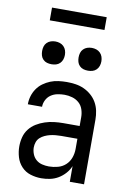

<svg xmlns="http://www.w3.org/2000/svg" viewBox="-99 -970 698 1037"><g transform="rotate(10 250.0 -451.0)"><path d="M202 8Q172 8 143 -1Q114 -10 93.5 -32Q73 -54 64.5 -83Q56 -112 56 -141Q56 -167 62.5 -192Q69 -217 84.5 -237Q100 -257 122 -270.5Q144 -284 168.5 -292Q193 -300 218 -303Q243 -306 269 -306H358V-355Q358 -376 351 -397Q344 -418 328 -432Q312 -446 291 -452Q270 -458 249 -458Q229 -458 209.5 -454Q190 -450 174 -439Q158 -428 149 -410Q140 -392 140 -373Q140 -373 140 -373Q140 -373 140 -373Q140 -373 140 -373Q140 -373 140 -373Q140 -373 140 -373Q140 -373 140 -373H62Q62 -373 62 -373Q62 -373 62 -373Q62 -396 68.5 -418Q75 -440 88 -459Q101 -478 119.5 -491.5Q138 -505 159 -513.5Q180 -522 203 -525Q226 -528 249 -528Q273 -528 297 -524.5Q321 -521 343 -511Q365 -501 383.5 -485Q402 -469 414 -448Q426 -427 431 -403Q436 -379 436 -355V0H358V-86Q349 -64 332.5 -45.5Q316 -27 295 -14.5Q274 -2 250 3Q226 8 202 8ZM232 -62Q256 -62 280.5 -68.5Q305 -75 323 -91.5Q341 -108 349.5 -131.5Q358 -155 358 -180V-236H269Q254 -236 238.5 -234.5Q223 -233 208.5 -229.5Q194 -226 180 -219.5Q166 -213 155 -203Q144 -193 139 -178.5Q134 -164 134 -149Q134 -131 141 -113Q148 -95 162 -83Q176 -71 194.5 -66.5Q213 -62 232 -62ZM350 -608Q337 -608 325 -611.5Q313 -615 304 -624Q295 -633 291.5 -645Q288 -657 288 -670Q288 -683 291.5 -695Q295 -707 304 -716Q313 -725 325 -729Q337 -733 350 -733Q363 -733 375 -729Q387 -725 396 -716Q405 -707 409 -695Q413 -683 413 -670Q413 -657 409 -645Q405 -633 396 -624Q387 -615 375 -611.5Q363 -608 350 -608ZM150 -608Q137 -608 125 -611.5Q113 -615 104 -624Q95 -633 91.5 -645Q88 -657 88 -670Q88 -683 91.5 -695Q95 -707 104 -716Q113 -725 125 -729Q137 -733 150 -733Q163 -733 175 -729Q187 -725 196 -716Q205 -707 209 -695Q213 -683 213 -670Q213 -657 209 -645Q205 -633 196 -624Q187 -615 175 -611.5Q163 -608 150 -608ZM100 -840V-910H400V-840Z"/></g></svg>

Font: Zed Sans
Style: Regular
Weight: 400
Designer: Belleve Invis
Foundry: Belleve Invis
Version: Version 1.0.0; ttfautohint (v1.8.4)